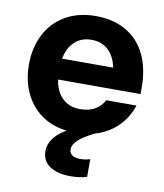

<svg xmlns="http://www.w3.org/2000/svg" viewBox="-83 -600 752 881"><g transform="rotate(10 292.5 -160.0)"><path d="M171.8 116Q171.8 86.6 192.7 58.2Q213.6 29.8 251.2 9.2Q181.6 1.2 131.3 -35.6Q81 -72.4 54.7 -130.4Q28.4 -188.4 28.4 -260Q28.4 -338 59.6 -399.7Q90.8 -461.4 150.8 -496.7Q210.8 -532 292.4 -532Q375.2 -532 434.9 -497.3Q494.6 -462.6 525.5 -397.9Q556.4 -333.2 556.4 -245V-215H172Q177.6 -178.8 193.3 -152.9Q209 -127 234.2 -112.9Q259.4 -98.8 292.4 -98.8Q335 -98.8 362.8 -114.5Q390.6 -130.2 406.2 -159.8H547.2Q527.6 -100.6 485.1 -59.3Q442.6 -18 381 0Q329.4 25.6 306.8 47.1Q284.2 68.6 284.2 89.4Q284.2 108.4 298.1 117.4Q312 126.4 335.8 126.4Q358.4 126.4 381 119.2V201.6Q348.4 212 305 212Q245 212 208.4 188.3Q171.8 164.6 171.8 116ZM292.4 -421.2Q244.6 -421.2 214 -392.4Q183.4 -363.6 173.4 -312.6H411.4Q401.4 -363.6 370.8 -392.4Q340.2 -421.2 292.4 -421.2Z"/></g></svg>

Font: Aspekta Variable
Style: Regular
Weight: 400
Designer: Ivo Dolenc
Version: Version 2.100